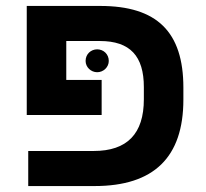

<svg xmlns="http://www.w3.org/2000/svg" viewBox="-20 -626 692 646"><path d="M464 -333V-292C464 -176 408 -118 295 -118H75V0H298C498 0 597 -97 597 -291V-331C597 -519 508 -606 317 -606H70V-239H322V-357H203V-488H316C418 -488 464 -437 464 -333ZM268 -421C268 -400 286 -383 307 -383C328 -383 346 -400 346 -421C346 -444 328 -460 307 -460C286 -460 268 -444 268 -421Z"/></svg>

Font: Noto Sans Hebrew Droid
Style: Bold
Weight: 700
Designer: Monotype Design Team
Foundry: Monotype Imaging Inc.
Version: Version 1.100